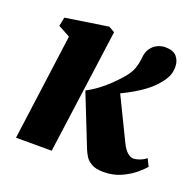

<svg xmlns="http://www.w3.org/2000/svg" viewBox="-105 -672 805 791"><g transform="rotate(20 297.0 -276.5)"><path d="M40 0 102.5 -466 50 -494.5 58 -533 245 -561.5 271 -546.5 196.5 0ZM425.5 9.5Q392.5 9.5 373.5 -1.5Q354.5 -12.5 345.5 -27.5Q336.5 -42.5 331.5 -55L242 -280.5Q268 -294.5 290.2 -311Q312.5 -327.5 332.2 -346.2Q352 -365 369.5 -384.5Q397.5 -416 405.2 -439.8Q413 -463.5 415 -485.5Q417 -513 429.2 -529.5Q441.5 -546 458.2 -553.5Q475 -561 491 -561Q526.5 -561 541.5 -543Q556.5 -525 557 -500.5Q557.5 -473.5 547.2 -453.5Q537 -433.5 524 -419.5Q508 -399.5 484.8 -381.2Q461.5 -363 435.2 -347.5Q409 -332 382.5 -319.5Q356 -307 332 -298L365.5 -350L472.5 -130Q484 -107.5 497.2 -96Q510.5 -84.5 523.5 -84.5Q533 -84.5 549 -90Q565 -95.5 578.5 -106.5L594.5 -74Q584.5 -62 561 -42Q537.5 -22 503 -6.2Q468.5 9.5 425.5 9.5Z"/></g></svg>

Font: Merriweather 36pt Black
Style: Italic
Weight: 900
Italic angle: -7.8°
Version: Version 2.101